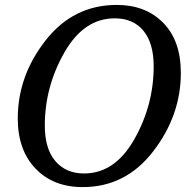

<svg xmlns="http://www.w3.org/2000/svg" viewBox="-20 -745 782 776"><path d="M452.1 -725.1Q568.4 -725.1 639.6 -652.8Q710.9 -580.6 710.9 -450.2Q710.9 -278.8 599.6 -133.8Q488.3 11.2 314 11.2Q195.3 11.2 123.5 -63.7Q51.8 -138.7 51.8 -266.1Q51.8 -438 164.1 -581.5Q276.4 -725.1 452.1 -725.1ZM319.8 -43.9Q444.3 -43.9 522.7 -181.9Q601.1 -319.8 601.1 -477.1Q601.1 -570.3 559.8 -620.6Q518.6 -670.9 443.8 -670.9Q318.8 -670.9 240 -532.5Q161.1 -394 161.1 -237.8Q161.1 -144 203.6 -94Q246.1 -43.9 319.8 -43.9Z"/></svg>

Font: Droid Serif
Style: Italic
Weight: 400
Italic angle: -12°
Designer: Monotype Design team
Foundry: Monotype Imaging Inc.
Version: Version 1.03